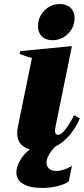

<svg xmlns="http://www.w3.org/2000/svg" viewBox="-20 -735 415 950"><path d="M168 -605Q168 -650 199.5 -682.5Q231 -715 276 -715Q310 -715 329.5 -696Q349 -677 349 -646Q349 -632 347 -625Q340 -587 309.5 -561.5Q279 -536 240 -536Q206 -536 187 -555Q168 -574 168 -605ZM259 111Q293 111 336 86L320 163Q299 178 262.5 186.5Q226 195 189 195Q128 195 94.5 175Q61 155 61 118Q61 92 79 59.5Q97 27 128 4Q100 -3 82.5 -22.5Q65 -42 65 -76Q65 -89 68 -105L138 -448Q117 -453 77 -468L80 -482L336 -507L256 -115Q252 -95 252 -89Q252 -68 268 -68Q296 -68 347 -165L375 -149Q355 -103 324.5 -66.5Q294 -30 254 -10Q235 9 222.5 30Q210 51 210 70Q210 88 223 99.5Q236 111 259 111Z"/></svg>

Font: Trirong Black
Style: Italic
Weight: 900
Italic angle: -12°
Designer: Katatrad Team
Foundry: CadsonDemak
Version: Version 1.001